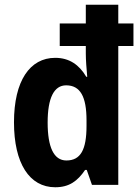

<svg xmlns="http://www.w3.org/2000/svg" viewBox="-20 -780 583 810"><path d="M213 10C272 10 307 -16 339 -63H346L368 0H479V-586H543V-681H479V-760H342V-681H232V-586H342V-554C342 -526 345 -490 348 -456H344C314 -507 272 -536 213 -536C106 -536 39 -439 39 -264C39 -91 104 10 213 10ZM260 -103C207 -103 181 -159 181 -263C181 -367 208 -420 259 -420C319 -420 345 -372 345 -272V-249C345 -148 320 -103 260 -103Z"/></svg>

Font: Noto Sans Hebrew Condensed
Style: Bold
Weight: 700
Width: 3
Designer: Monotype Design Team
Foundry: Monotype Imaging Inc.
Version: Version 2.004